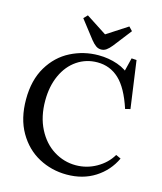

<svg xmlns="http://www.w3.org/2000/svg" viewBox="-139 -1070 994 1181"><g transform="rotate(15 358.0 -480.0)"><path d="M400 -750Q464 -750 521.5 -730Q579 -710 616 -669L569 -658L600 -784L632 -782L674 -481L642 -473Q601 -598 543 -652Q485 -706 405 -706Q333 -706 275.5 -667Q218 -628 186 -557.5Q154 -487 154 -396Q154 -294 193 -217.5Q232 -141 297 -100.5Q362 -60 437 -60Q507 -60 568 -94.5Q629 -129 662 -185H664L694 -171Q655 -88 578 -39Q501 10 398 10Q302 10 220 -34Q138 -78 88 -164.5Q38 -251 38 -373Q38 -496 89 -581Q140 -666 223 -708Q306 -750 400 -750ZM469 -830Q452 -809 437 -798.5Q422 -788 404 -788Q386 -788 371 -798.5Q356 -809 339 -830L249 -946L272 -970L403 -885H405L536 -970L559 -946Z"/></g></svg>

Font: Minipax
Style: Regular
Weight: 400
Designer: Raphaël Ronot
Foundry: Velvetyne Type Foundry
Version: Version 1.000